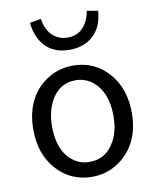

<svg xmlns="http://www.w3.org/2000/svg" viewBox="-91 -885 786 968"><g transform="rotate(-10 302.5 -401.5)"><path d="M302.7 12.7Q193.4 12.7 121.1 -68.4Q50.8 -148.4 50.8 -271.5Q50.8 -419.9 146.5 -501Q214.8 -556.6 302.7 -556.6Q413.1 -556.6 485.4 -474.6Q554.7 -394.5 554.7 -271.5Q554.7 -124 459 -43.9Q391.6 12.7 302.7 12.7ZM302.7 -63.5Q388.7 -63.5 432.6 -144.5Q460.9 -198.2 460.9 -271.5Q460.9 -391.6 392.6 -449.2Q353.5 -481.4 302.7 -481.4Q217.8 -481.4 174.8 -399.4Q146.5 -345.7 146.5 -271.5Q146.5 -147.5 216.8 -92.8Q253.9 -63.5 302.7 -63.5ZM302.7 -637.7Q187.5 -637.7 144.5 -737.3Q130.9 -769.5 127.9 -806.6L185.5 -816.4Q196.3 -740.2 251 -711.9Q274.4 -700.2 302.7 -700.2Q377.9 -700.2 408.2 -774.4Q417 -793.9 419.9 -816.4L476.6 -806.6Q469.7 -705.1 398.4 -662.1Q357.4 -637.7 302.7 -637.7Z"/></g></svg>

Font: Taipei Sans TC Beta
Style: Regular
Weight: 400
Designer: JT Foundry
Foundry: JT Foundry
Version: Version 1.000